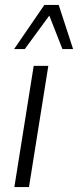

<svg xmlns="http://www.w3.org/2000/svg" viewBox="-20 -755 315 775"><path d="M38 0 116 -489H175L97 0ZM37 -557 159 -735H217L275 -557H232L179 -692L80 -557Z"/></svg>

Font: Nunito Sans 10pt Condensed Light
Style: Italic
Weight: 300
Width: 3
Italic angle: -9°
Designer: Vernon Adams
Foundry: Vernon Adams
Version: Version 3.101;gftools[0.9.27]